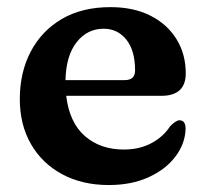

<svg xmlns="http://www.w3.org/2000/svg" viewBox="-20 -506 576 538"><path d="M500.5 -300.5Q500.5 -237.5 432 -237.5H165.5Q174.5 -162.5 217.8 -124.8Q261 -87 327 -87Q371 -87 404.5 -105Q438 -123 456.5 -152Q473.5 -169.5 483.5 -169Q500.5 -168.5 500 -144Q498.5 -102.5 471.2 -66.8Q444 -31 396 -9.2Q348 12.5 285 12.5Q210.5 12.5 154.2 -17.8Q98 -48 66.8 -102.2Q35.5 -156.5 35.5 -228.5Q35.5 -303 66 -361.2Q96.5 -419.5 153.2 -452.8Q210 -486 289.5 -486Q354.5 -486 401.8 -462Q449 -438 474.8 -396Q500.5 -354 500.5 -300.5ZM270.5 -425.5Q224.5 -425.5 194.8 -387.8Q165 -350 163.5 -281.5H329.5Q358.5 -281.5 358.5 -308.5Q358.5 -364.5 334 -395Q309.5 -425.5 270.5 -425.5Z"/></svg>

Font: Fraunces 9pt Soft SemiBold
Style: Regular
Weight: 600
Version: Version 1.000;[b76b70a41]